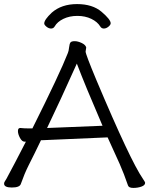

<svg xmlns="http://www.w3.org/2000/svg" viewBox="-21 -913 732 942"><path d="M607 -3Q588 -59 566 -109L507 -239L184 -225H180Q164 -191 148 -159L118 -99Q99 -61 81 -10Q75 7 37 7Q-1 7 -1 -12Q-1 -18 3 -23.5Q7 -29 11 -36.5Q15 -44 24.5 -62Q34 -80 53.5 -116.5Q73 -153 106 -218H99Q87 -218 77 -236.5Q67 -255 67 -270Q67 -285 78 -285H80Q98 -283 119 -283H138Q273 -553 312 -653Q316 -662 318 -680.5Q320 -699 325 -705Q330 -711 345.5 -711Q361 -711 380 -702Q399 -693 402 -680L399 -660Q399 -647 452 -520Q619 -124 680 -36Q691 -20 691 -16Q691 -4 673 2.5Q655 9 633 9Q611 9 607 -3ZM210 -285 482 -296Q397 -493 356 -601Q273 -416 210 -285ZM247 -783Q241 -773 229.5 -773Q218 -773 207 -782Q196 -791 196 -798Q196 -816 233 -851Q281 -893 357 -893Q433 -893 477.5 -855Q522 -817 522 -799Q522 -791 511 -782Q500 -773 488.5 -773Q477 -773 471 -783Q457 -806 427 -820.5Q397 -835 358.5 -835Q320 -835 290 -820.5Q260 -806 247 -783Z"/></svg>

Font: LXGW WenKai TC
Style: Regular
Weight: 400
Designer: LXGW / Fontworks Inc.
Foundry: LXGW / Fontworks Inc.
Version: Version 1.330